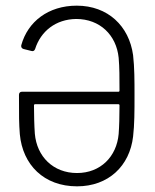

<svg xmlns="http://www.w3.org/2000/svg" viewBox="-20 -648 549 678"><path d="M450 -453C436 -556 361 -628 251 -628C151 -628 78 -572 55 -488C54 -481 57 -477 63 -475L91 -468C97 -466 102 -469 104 -475C124 -538 177 -580 249 -581C333 -581 391 -524 399 -444C402 -410 402 -374 402 -328C402 -325 400 -324 398 -324H57C51 -324 47 -320 47 -313C47 -233 47 -214 50 -174C60 -66 135 10 252 10C363 10 438 -62 450 -166C455 -209 455 -255 455 -310C455 -364 455 -409 450 -453ZM252 -37C168 -37 110 -95 103 -176C101 -203 100 -246 100 -276C100 -279 102 -280 104 -280H398C400 -280 402 -279 402 -276C402 -237 401 -201 399 -175C392 -95 335 -37 252 -37Z"/></svg>

Font: Barlow Semi Condensed Light
Style: Regular
Weight: 300
Width: 4
Designer: Jeremy Tribby
Foundry: Tribby Type
Version: Version 1.422;hotconv 1.0.109;makeotfexe 2.5.65596